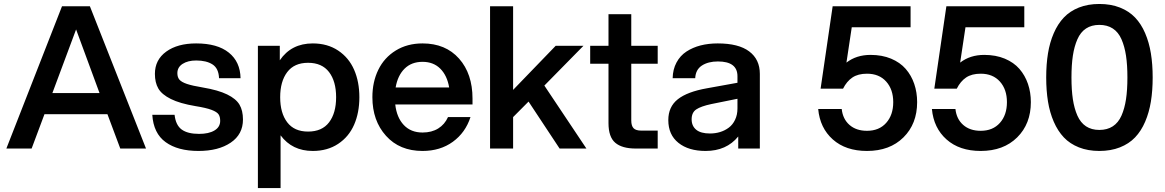

<svg xmlns="http://www.w3.org/2000/svg" viewBox="-20 -752 5899 972"><path d="M588.9 0 523.9 -173.8H205.1L140.1 0H12.2L293.9 -720.2H435.1L719.2 0ZM245.1 -280.8H483.9L365.2 -603Z M984.9 12.2Q879.9 12.2 818.4 -32.5Q756.8 -77.1 751 -170.9H863.8Q869.6 -118.2 899.9 -96.2Q930.2 -74.2 987.8 -74.2Q1037.1 -74.2 1065.9 -91.6Q1094.7 -108.9 1094.7 -140.1Q1094.7 -161.1 1086.4 -173.3Q1078.1 -185.5 1051 -195.8Q1023.9 -206.1 969.7 -214.8Q890.6 -228 844.7 -251Q798.8 -273.9 781.5 -304Q764.2 -334 764.2 -377.9Q764.2 -449.2 821.5 -490.7Q878.9 -532.2 973.1 -532.2Q1080.6 -532.2 1138.4 -485.6Q1196.3 -439 1197.8 -356H1088.9Q1086.9 -405.8 1055.9 -425.8Q1024.9 -445.8 973.1 -445.8Q931.2 -445.8 904.5 -428.7Q877.9 -411.6 877.9 -381.8Q877.9 -360.8 888.4 -348.6Q898.9 -336.4 926.3 -327.1Q953.6 -317.9 1006.8 -309.1Q1085 -295.9 1129.9 -273.9Q1174.8 -252 1192.4 -222.2Q1210 -192.4 1210 -147Q1210 -71.8 1147.9 -29.8Q1085.9 12.2 984.9 12.2Z M1285.6 -520H1396.5V-446.8Q1454.6 -532.2 1563.5 -532.2Q1637.7 -532.2 1691.9 -496.1Q1746.1 -460 1772.7 -398.9Q1799.3 -337.9 1799.3 -259.8Q1799.3 -181.6 1772.7 -120.6Q1746.1 -59.6 1691.9 -23.7Q1637.7 12.2 1563.5 12.2Q1459 12.2 1400.4 -66.9V200.2H1285.6ZM1539.6 -85.9Q1610.4 -85.9 1646 -132.8Q1681.6 -179.7 1681.6 -259.8Q1681.6 -340.3 1645.8 -387.2Q1609.9 -434.1 1539.6 -434.1Q1469.7 -434.1 1434.1 -387Q1398.4 -339.8 1398.4 -259.8Q1398.4 -179.7 1434.1 -132.8Q1469.7 -85.9 1539.6 -85.9Z M2119.1 12.2Q2002.9 12.2 1934.1 -64.5Q1865.2 -141.1 1865.2 -259.8Q1865.2 -337.4 1895.3 -398.9Q1925.3 -460.4 1983.6 -496.3Q2042 -532.2 2119.1 -532.2Q2235.8 -532.2 2304 -455.3Q2372.1 -378.4 2372.1 -252.9V-223.1H1981Q1988.3 -157.2 2024.2 -119.1Q2060.1 -81.1 2119.1 -81.1Q2165.5 -81.1 2198.5 -101.6Q2231.4 -122.1 2248 -159.2H2361.8Q2336.4 -80.6 2272.5 -34.2Q2208.5 12.2 2119.1 12.2ZM1982.9 -309.1H2253.9Q2243.7 -369.6 2209 -404.3Q2174.3 -439 2119.1 -439Q2063 -439 2028.1 -404.3Q1993.2 -369.6 1982.9 -309.1Z M2460.9 0V-720.2H2577.6V-296.9L2793 -520H2933.6L2735.8 -318.8L2948.7 0H2813L2655.8 -237.8L2577.6 -159.2V0Z M3060.5 -680.2H3175.8V-520H3309.6V-429.2H3175.8V-142.1Q3175.8 -115.2 3187.3 -103Q3198.7 -90.8 3226.6 -90.8H3309.6V0H3198.7Q3129.4 0 3095 -29.1Q3060.5 -58.1 3060.5 -128.9V-429.2H2967.8V-520H3060.5Z M3717.3 0V-61Q3657.7 12.2 3552.2 12.2Q3465.8 12.2 3414.6 -28.8Q3363.3 -69.8 3363.3 -144Q3363.3 -211.4 3411.4 -249.5Q3459.5 -287.6 3559.6 -305.2L3713.4 -333V-366.2Q3713.4 -440.9 3614.3 -440.9Q3565.4 -440.9 3533.4 -420.2Q3501.5 -399.4 3499.5 -356H3385.3Q3386.2 -400.9 3404.8 -435.5Q3423.3 -470.2 3455.1 -491Q3486.8 -511.7 3526.6 -522Q3566.4 -532.2 3613.3 -532.2Q3719.2 -532.2 3772.9 -491.7Q3826.7 -451.2 3826.7 -377.9V0ZM3481.4 -147.9Q3481.4 -114.3 3504.6 -95.2Q3527.8 -76.2 3574.2 -76.2Q3601.1 -76.2 3625.2 -83.5Q3649.4 -90.8 3669.4 -105.7Q3689.5 -120.6 3701.4 -145.8Q3713.4 -170.9 3713.4 -203.1V-252L3580.6 -225.1Q3528.3 -213.9 3504.9 -198.2Q3481.4 -182.6 3481.4 -147.9Z M4369.1 12.2Q4261.7 12.2 4196.3 -45.9Q4130.9 -104 4122.1 -200.2H4241.2Q4246.6 -149.4 4280.5 -119.6Q4314.5 -89.8 4369.1 -89.8Q4430.7 -89.8 4466.3 -129.9Q4502 -169.9 4502 -234.9Q4502 -299.3 4466.3 -339.1Q4430.7 -378.9 4369.1 -378.9Q4323.7 -378.9 4295.2 -359.6Q4266.6 -340.3 4248 -303.2H4134.3L4195.3 -720.2H4589.8V-613.8H4292L4265.1 -435.1Q4315.4 -474.1 4387.2 -474.1Q4445.3 -474.1 4491 -455.1Q4536.6 -436 4565.2 -403.1Q4593.8 -370.1 4608.4 -327.1Q4623 -284.2 4623 -234.9Q4623 -125 4553.7 -56.4Q4484.4 12.2 4369.1 12.2Z M4944.8 12.2Q4837.4 12.2 4772 -45.9Q4706.5 -104 4697.8 -200.2H4816.9Q4822.3 -149.4 4856.2 -119.6Q4890.1 -89.8 4944.8 -89.8Q5006.3 -89.8 5042 -129.9Q5077.6 -169.9 5077.6 -234.9Q5077.6 -299.3 5042 -339.1Q5006.3 -378.9 4944.8 -378.9Q4899.4 -378.9 4870.8 -359.6Q4842.3 -340.3 4823.7 -303.2H4710L4771 -720.2H5165.5V-613.8H4867.7L4840.8 -435.1Q4891.1 -474.1 4962.9 -474.1Q5021 -474.1 5066.7 -455.1Q5112.3 -436 5140.9 -403.1Q5169.4 -370.1 5184.1 -327.1Q5198.7 -284.2 5198.7 -234.9Q5198.7 -125 5129.4 -56.4Q5060.1 12.2 4944.8 12.2Z M5545.4 12.2Q5487.8 12.2 5442.1 -5.9Q5396.5 -23.9 5365.7 -56.4Q5335 -88.9 5314.7 -135.7Q5294.4 -182.6 5285.4 -238Q5276.4 -293.5 5276.4 -359.9Q5276.4 -426.3 5285.4 -481.7Q5294.4 -537.1 5314.7 -584Q5335 -630.9 5365.7 -663.3Q5396.5 -695.8 5442.1 -713.9Q5487.8 -731.9 5545.4 -731.9Q5603.5 -731.9 5649.4 -713.9Q5695.3 -695.8 5726.3 -663.3Q5757.3 -630.9 5777.3 -584Q5797.4 -537.1 5806.4 -481.7Q5815.4 -426.3 5815.4 -359.9Q5815.4 -293.5 5806.4 -238Q5797.4 -182.6 5777.3 -135.7Q5757.3 -88.9 5726.3 -56.4Q5695.3 -23.9 5649.4 -5.9Q5603.5 12.2 5545.4 12.2ZM5545.4 -94.2Q5585.4 -94.2 5613.5 -112.5Q5641.6 -130.9 5657.5 -166.7Q5673.3 -202.6 5680.4 -249.5Q5687.5 -296.4 5687.5 -359.9Q5687.5 -423.3 5680.4 -470.2Q5673.3 -517.1 5657.5 -553.2Q5641.6 -589.4 5613.5 -607.7Q5585.4 -626 5545.4 -626Q5505.9 -626 5478 -607.7Q5450.2 -589.4 5434.3 -553.2Q5418.5 -517.1 5411.4 -470.2Q5404.3 -423.3 5404.3 -359.9Q5404.3 -296.4 5411.4 -249.5Q5418.5 -202.6 5434.3 -166.7Q5450.2 -130.9 5478 -112.5Q5505.9 -94.2 5545.4 -94.2Z"/></svg>

Font: Aspekta 550
Style: Regular
Weight: 550
Designer: Ivo Dolenc
Version: Version 2.000